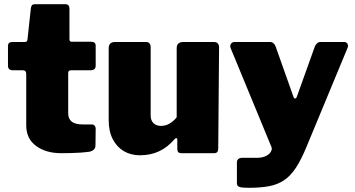

<svg xmlns="http://www.w3.org/2000/svg" viewBox="-20 -730 1692 915"><path d="M318 -395Q305 -395 305 -382V-190Q305 -164 321.5 -150.5Q338 -137 375 -137H418Q426 -137 431 -131Q436 -125 436 -117L435 -37Q435 -13 406 -7Q384 -4 361.5 -2.5Q339 -1 316.5 -0.5Q294 0 271 0Q199 0 152 -34.5Q105 -69 105 -133V-377Q105 -395 90 -395H42Q18 -395 18 -417V-511Q18 -530 40 -530H99Q110 -530 111 -542L127 -690Q129 -710 145 -710H292Q311 -710 311 -688V-542Q311 -531 322 -531H414Q436 -531 436 -512V-417Q436 -395 411 -395Z M747 -130Q770 -130 789.5 -142Q809 -154 822 -171V-501Q822 -530 855 -530H998Q1024 -530 1024 -504L1020 -22Q1020 0 1001 0H843Q825 0 825 -20V-64Q825 -70 821.5 -71.5Q818 -73 813 -68Q779 -28 738 -9Q697 10 647 10Q604 10 570.5 -9.5Q537 -29 517.5 -66.5Q498 -104 498 -157V-500Q498 -530 529 -530H675Q698 -530 698 -504V-179Q698 -156 711.5 -143Q725 -130 747 -130Z M1165 165Q1134 165 1121.5 161Q1109 157 1109 143V41Q1109 35 1115 28.5Q1121 22 1137 22H1208Q1225 22 1239 17Q1253 12 1261.5 4.5Q1270 -3 1273.5 -12.5Q1277 -22 1273 -31L1079 -501Q1075 -512 1080.5 -521Q1086 -530 1098 -530H1267Q1276 -530 1283 -524Q1290 -518 1293 -510L1378 -270Q1381 -261 1386 -260.5Q1391 -260 1395 -270L1481 -510Q1485 -518 1491.5 -524Q1498 -530 1507 -530H1619Q1631 -530 1636 -521Q1641 -512 1636 -501L1441 -31Q1415 32 1389.5 70.5Q1364 109 1333 129.5Q1302 150 1261.5 157.5Q1221 165 1165 165Z"/></svg>

Font: Libre Franklin Thin Black
Style: Regular
Weight: 900
Version: Version 3.000